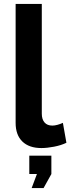

<svg xmlns="http://www.w3.org/2000/svg" viewBox="-20 -750 360 983"><path d="M142 213 169 141H130V47H243V141L203 213ZM60 -730H194V-168Q194 -139 208 -123Q222 -107 248 -107Q260 -107 274.5 -111Q289 -115 302 -121L320 -19Q293 -6 257 1Q221 8 192 8Q129 8 94.5 -25.5Q60 -59 60 -121Z"/></svg>

Font: Oxford Sans
Style: Bold
Weight: 700
Designer: Matt McInerney, Pablo Impallari, Rodrigo Fuenzalida
Foundry: Matt McInerney, Pablo Impallari, Rodrigo Fuenzalida
Version: Version 3.000g; ttfautohint (v1.5) -l 8 -r 28 -G 28 -x 14 -D